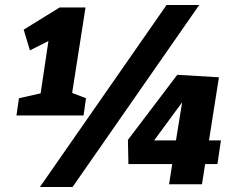

<svg xmlns="http://www.w3.org/2000/svg" viewBox="-20 -739 946 770"><path d="M266 -345 252 -373 325 -345 315 -276H46L56 -345L162 -369L140 -345L177 -593L213 -594L100 -537L75 -620L219 -709H323ZM140 11 648 -719H779L271 11ZM675 -108 684 -81H495L493 -178L691 -439L858 -429L815 -156L788 -176H866L852 -81H771L807 -108L790 0H658ZM705 -176 681 -147 716 -363 735 -362 571 -139 559 -176Z"/></svg>

Font: Bitter Thin ExtraBold
Style: Italic
Weight: 800
Italic angle: -9°
Version: Version 2.002